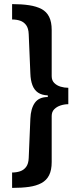

<svg xmlns="http://www.w3.org/2000/svg" viewBox="-20 -756 390 936"><path d="M39 -736Q86 -736 122 -730.5Q158 -725 182.5 -712Q207 -699 219.5 -674Q232 -649 232 -610V-385Q232 -364 244.5 -351.5Q257 -339 275.5 -333.5Q294 -328 313 -328V-248Q294 -248 275.5 -242Q257 -236 244.5 -223.5Q232 -211 232 -190V34Q232 73 219.5 98Q207 123 182 136.5Q157 150 121.5 155Q86 160 39 160V85Q60 85 78 79Q96 73 107.5 57.5Q119 42 120 14L128 -177Q130 -227 150 -255Q170 -283 213 -283V-291Q184 -292 165.5 -304.5Q147 -317 138 -341Q129 -365 128 -398L120 -589Q119 -618 107.5 -633.5Q96 -649 78.5 -655Q61 -661 39 -661Z"/></svg>

Font: Archivo ExtraCondensed
Style: Bold
Weight: 700
Width: 2
Designer: Hector Gatti
Foundry: Omnibus-Type
Version: Version 2.001